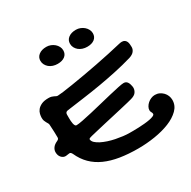

<svg xmlns="http://www.w3.org/2000/svg" viewBox="-151 -780 948 955"><g transform="rotate(-30 323.0 -302.5)"><path d="M69.8 -120.1Q68.4 -120.1 65.2 -119.6Q62 -119.1 58.3 -118.7Q54.7 -118.2 51.3 -117.7Q47.9 -117.2 45.9 -117.2Q32.2 -117.2 22 -128.7Q11.7 -140.1 11.7 -159.2Q11.7 -171.9 20 -183.6Q28.3 -195.3 45.9 -203.1Q51.3 -205.6 54.4 -208.7Q57.6 -211.9 57.6 -217.8Q57.6 -233.4 56.9 -251.2Q56.2 -269 54.7 -293Q54.2 -297.9 51.5 -302.2Q48.8 -306.6 45.7 -312.3Q42.5 -317.9 40 -324.7Q37.6 -331.5 37.6 -341.8Q37.6 -351.1 40.3 -363Q43 -375 51.5 -385.5Q60.1 -396 75.4 -403.1Q90.8 -410.2 115.7 -410.2Q126 -410.2 132.8 -408.2Q139.6 -406.2 144.8 -403.6Q149.9 -400.9 154.1 -398.9Q158.2 -397 162.6 -397Q170.4 -397 193.8 -399.9Q217.3 -402.8 250.2 -408.2Q283.2 -413.6 323 -420.4Q362.8 -427.2 403.8 -435.3Q444.8 -443.4 483.9 -451.7Q522.9 -460 554.7 -467.8Q564.5 -470.2 571.8 -470.2Q582 -470.2 588.1 -465.6Q594.2 -460.9 597.2 -454.1Q600.1 -447.3 600.8 -438.7Q601.6 -430.2 601.6 -422.9Q601.6 -410.2 593 -399.2Q584.5 -388.2 564.9 -381.8Q516.6 -367.7 467.5 -357.2Q418.5 -346.7 368.7 -338.1Q318.8 -329.6 268.6 -322.8Q218.3 -315.9 168.5 -309.1Q161.6 -308.1 158.2 -304Q154.8 -299.8 154.8 -293V-272.9Q154.8 -264.6 155.3 -255.9Q155.8 -247.1 157.5 -239.7Q159.2 -232.4 162.1 -227.8Q165 -223.1 169.9 -223.1Q181.6 -223.1 206.3 -228Q231 -232.9 262 -240Q293 -247.1 326.9 -255.6Q360.8 -264.2 391.1 -271.2Q421.4 -278.3 444.3 -283.2Q467.3 -288.1 476.6 -288.1Q490.2 -288.1 497.3 -278.1Q504.4 -268.1 506.8 -252.9Q506.8 -250.5 507.3 -248.5Q507.8 -246.6 507.8 -244.1Q507.8 -230 499.3 -218Q490.7 -206.1 468.8 -200.2Q462.9 -198.2 445.3 -194.1Q427.7 -189.9 403.8 -184.3Q379.9 -178.7 352.1 -172.4Q324.2 -166 297.4 -159.9Q270.5 -153.8 247.3 -148.2Q224.1 -142.6 209.5 -139.2Q196.3 -135.7 193.6 -133.8Q190.9 -131.8 190.9 -128.9Q191.9 -118.2 201.9 -108.9Q211.9 -99.6 227.3 -91.8Q242.7 -84 262 -77.6Q281.2 -71.3 302 -67.1Q322.8 -63 342.8 -60.5Q362.8 -58.1 379.9 -58.1Q387.2 -58.1 400.9 -58.1Q414.6 -58.1 430.9 -58.8Q447.3 -59.6 464.6 -61Q481.9 -62.5 495.8 -65.2Q509.8 -67.9 518.8 -72Q527.8 -76.2 527.8 -82Q527.8 -87.4 524.2 -93.3Q520.5 -99.1 520.5 -106Q520.5 -115.7 525.9 -125.2Q531.2 -134.8 539.8 -142.3Q548.3 -149.9 559.3 -154.5Q570.3 -159.2 581.5 -159.2Q595.7 -159.2 607.4 -153.6Q619.1 -147.9 627.7 -138.9Q636.2 -129.9 640.9 -118.2Q645.5 -106.4 645.5 -94.2Q645.5 -62 621.8 -38.6Q598.1 -15.1 560.1 0.2Q522 15.6 474.1 23.2Q426.3 30.8 377.9 30.8Q321.3 30.8 274.4 23.2Q227.5 15.6 190.4 -1Q153.3 -17.6 126.5 -44.2Q99.6 -70.8 82.5 -108.9Q76.7 -120.1 69.8 -120.1ZM241.7 -534.2Q227.5 -534.2 215.1 -538.3Q202.6 -542.5 193.6 -550Q184.6 -557.6 179.2 -567.9Q173.8 -578.1 173.8 -590.3Q173.8 -610.8 190.2 -623.5Q206.5 -636.2 233.9 -636.2Q246.6 -636.2 258.3 -631.6Q270 -627 279.1 -619.1Q288.1 -611.3 293.5 -600.8Q298.8 -590.3 298.8 -579.1Q298.8 -558.1 283.4 -546.1Q268.1 -534.2 241.7 -534.2ZM411.6 -534.2Q397.5 -534.2 385 -538.3Q372.6 -542.5 363.5 -550Q354.5 -557.6 349.1 -567.9Q343.8 -578.1 343.8 -590.3Q343.8 -610.8 360.1 -623.5Q376.5 -636.2 403.8 -636.2Q416.5 -636.2 428.2 -631.6Q439.9 -627 449 -619.1Q458 -611.3 463.4 -600.8Q468.8 -590.3 468.8 -579.1Q468.8 -558.1 453.4 -546.1Q438 -534.2 411.6 -534.2Z"/></g></svg>

Font: Gochi Hand Cyrillic
Style: Regular
Weight: 400
Designer: Juan Pablo del Peral; Denis Ignatov
Foundry: Juan Pablo del Peral; Denis Ignatov
Version: Version 1.00 June 29, 2018, initial release